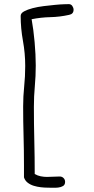

<svg xmlns="http://www.w3.org/2000/svg" viewBox="-20 -729 456 929"><path d="M336 -682Q336 -661 314 -657Q269 -647 223.5 -646Q178 -645 133 -636Q142 -587 147.5 -525.5Q153 -464 153 -412Q153 -361 148.5 -312Q144 -263 144 -212Q144 -130 146 -49Q148 32 148 113Q162 121 177 124Q192 127 207 127Q222 127 237.5 126Q253 125 269 125Q280 125 287.5 132.5Q295 140 295 151Q295 165 285 171Q275 177 261.5 178.5Q248 180 233.5 179.5Q219 179 210 179Q195 179 177.5 177Q160 175 143.5 170Q127 165 114 155Q101 145 96 129V71Q96 -1 94 -71.5Q92 -142 92 -214Q92 -263 97 -311Q102 -359 102 -410Q102 -471 91 -531.5Q80 -592 80 -652Q80 -665 96.5 -674Q113 -683 138 -689.5Q163 -696 192 -699.5Q221 -703 247 -705.5Q273 -708 291.5 -708.5Q310 -709 313 -709Q324 -709 330 -700Q336 -691 336 -682Z"/></svg>

Font: Wynona
Style: Regular
Weight: 400
Italic angle: -12°
Designer: Kanati
Foundry: Kanati and Michael Everson
Version: Version 2.000